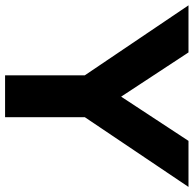

<svg xmlns="http://www.w3.org/2000/svg" viewBox="-46 -722 745 738"><g transform="rotate(90 326.0 -352.5)"><path d="M246 0V-364L276 -262L-23 -705H158L334 -437H322L498 -705H675L377 -262L407 -364V0Z"/></g></svg>

Font: Nunito Sans 9pt ExtraBold
Style: Regular
Weight: 800
Version: Version 3.101;gftools[0.9.27]